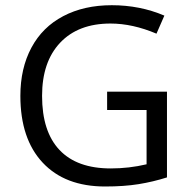

<svg xmlns="http://www.w3.org/2000/svg" viewBox="-20 -692 716 722"><path d="M382.8 -347.2H607.9V-24.9Q555.7 -8.3 501.2 0.5Q446.8 9.3 375 9.3Q224.6 9.3 140.6 -80.3Q56.6 -169.9 56.6 -331.5Q56.6 -435.1 98.1 -512.7Q139.6 -590.3 217.8 -631.3Q295.9 -672.4 400.4 -672.4Q506.3 -672.4 598.1 -633.3L568.4 -565.4Q478.5 -603.5 395.5 -603.5Q274.4 -603.5 206.3 -531.5Q138.2 -459.5 138.2 -331.5Q138.2 -197.3 203.9 -127.9Q269.5 -58.6 396.5 -58.6Q465.3 -58.6 531.2 -74.2V-278.3H382.8Z"/></svg>

Font: Bpm'online Open Sans
Style: Regular
Weight: 400
Foundry: Ascender Corporation
Version: Version 1.10